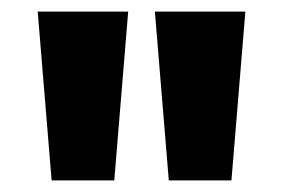

<svg xmlns="http://www.w3.org/2000/svg" viewBox="-20 -720 488 331"><path d="M177 -409H69L45 -700H201ZM247 -700H403L379 -409H271Z"/></svg>

Font: ReCut ExtraBold
Style: Regular
Weight: 800
Designer: Giant Group (for alternate capitals set)
Version: Version 2.002;FEAKit 1.0